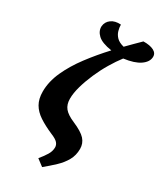

<svg xmlns="http://www.w3.org/2000/svg" viewBox="-249 -903 1036 1217"><g transform="rotate(30 268.5 -295.0)"><path d="M277 221 228 184Q253 154 269.5 127Q286 100 286 72Q286 54 273 39Q260 24 223 9Q165 -16 124 -43Q83 -70 62 -106.5Q41 -143 41 -196Q41 -269 75 -344Q109 -419 165 -493.5Q221 -568 287 -639Q214 -650 184.5 -678Q155 -706 157 -741Q160 -774 187 -794Q214 -814 258 -811Q258 -790 264.5 -767Q271 -744 289 -725.5Q307 -707 343 -698Q366 -722 389.5 -745Q413 -768 435 -790Q483 -791 511 -776.5Q539 -762 537 -733Q535 -697 495 -669.5Q455 -642 378 -632Q348 -593 318.5 -543.5Q289 -494 265.5 -440Q242 -386 227.5 -335Q213 -284 213 -243Q213 -201 234.5 -174.5Q256 -148 308 -126Q376 -97 402 -68Q428 -39 428 1Q428 48 407 85.5Q386 123 351.5 155.5Q317 188 277 221Z"/></g></svg>

Font: Noto Serif SemiCondensed ExtraBold
Style: Italic
Weight: 800
Width: 4
Italic angle: -12°
Designer: Monotype Design Team
Foundry: Monotype Imaging Inc.
Version: Version 2.014; ttfautohint (v1.8.4.7-5d5b)